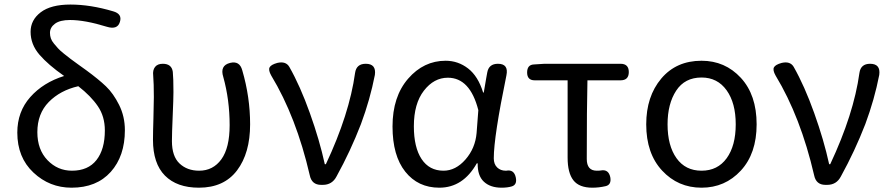

<svg xmlns="http://www.w3.org/2000/svg" viewBox="-20 -829 3991 861"><path d="M331.1 -442.4Q250 -423.8 198.7 -371.6Q147.5 -319.3 147.5 -236.3Q147.5 -158.2 192.9 -110.8Q238.3 -63.5 302.7 -63.5Q375 -63.5 412.6 -111.3Q450.2 -159.2 450.2 -244.1Q450.2 -306.6 418.9 -352.5Q387.7 -398.4 331.1 -442.4ZM540 -245.1Q540 -128.9 476.6 -58.1Q413.1 12.7 300.8 12.7Q202.1 12.7 129.9 -55.2Q57.6 -123 57.6 -234.4Q57.6 -328.1 115.7 -393.6Q173.8 -459 267.6 -488.3Q196.3 -538.1 156.7 -584Q117.2 -629.9 117.2 -686.5Q117.2 -739.3 162.6 -773.9Q208 -808.6 295.9 -808.6Q385.7 -808.6 487.3 -778.3Q529.3 -766.6 517.6 -730.5Q506.8 -694.3 459 -709Q361.3 -739.3 293.9 -739.3Q249 -739.3 226.6 -722.7Q204.1 -706.1 204.1 -681.6Q204.1 -668.9 208 -657.2Q211.9 -645.5 221.7 -633.8Q231.4 -622.1 240.2 -612.3Q249 -602.5 266.6 -588.4Q284.2 -574.2 295.9 -565.4Q307.6 -556.6 330.6 -540Q353.5 -523.4 367.2 -513.7Q421.9 -473.6 455.1 -441.9Q488.3 -410.2 514.2 -358.4Q540 -306.6 540 -245.1Z M1101.6 -271.5Q1101.6 -142.6 1043 -64.9Q984.4 12.7 872.1 12.7Q773.4 12.7 719.7 -41.5Q666 -95.7 666 -202.1Q666 -234.4 668 -297.9Q669.9 -361.3 669.9 -393.6Q669.9 -455.1 667 -490.2Q664.1 -514.6 675.3 -528.8Q686.5 -543 710 -543Q750 -543 754.9 -506.8Q757.8 -478.5 757.8 -416Q757.8 -386.7 754.4 -308.6Q751 -230.5 751 -196.3Q751 -127.9 785.2 -95.7Q819.3 -63.5 873 -63.5Q935.5 -63.5 972.7 -114.7Q1009.8 -166 1009.8 -267.6Q1009.8 -380.9 981.4 -483.4Q964.8 -535.2 1011.7 -546.9Q1054.7 -557.6 1066.4 -513.7Q1101.6 -393.6 1101.6 -271.5Z M1598.6 -272.5Q1551.8 -151.4 1489.3 -38.1Q1469.7 0 1427.7 0H1419.9Q1377.9 0 1369.1 -43Q1308.6 -304.7 1196.3 -490.2Q1182.6 -514.6 1189 -526.9Q1195.3 -539.1 1223.6 -546.9Q1261.7 -555.7 1277.3 -529.3Q1326.2 -443.4 1369.6 -321.8Q1413.1 -200.2 1436.5 -92.8H1441.4Q1546.9 -317.4 1572.3 -502Q1578.1 -543 1620.1 -543Q1668 -543 1661.1 -493.2Q1639.6 -382.8 1598.6 -272.5Z M2160.2 -477.5 2165 -503.9Q2171.9 -543 2212.9 -543Q2261.7 -543 2251 -491.2Q2194.3 -215.8 2194.3 -119.1Q2194.3 -92.8 2209.5 -78.1Q2224.6 -63.5 2248 -63.5H2250Q2285.2 -70.3 2293 -33.2Q2299.8 -1 2275.4 6.8Q2255.9 12.7 2229.5 12.7Q2178.7 12.7 2149.9 -14.2Q2121.1 -41 2122.1 -96.7H2118.2Q2056.6 12.7 1950.2 12.7Q1854.5 12.7 1797.4 -59.1Q1740.2 -130.9 1740.2 -261.7Q1740.2 -395.5 1810.1 -476.1Q1879.9 -556.6 1978.5 -556.6Q2034.2 -556.6 2079.1 -522Q2124 -487.3 2146.5 -414.1H2149.4ZM2117.2 -232.4Q2121.1 -283.2 2125 -335Q2087.9 -480.5 1988.3 -480.5Q1925.8 -480.5 1880.9 -422.4Q1835.9 -364.3 1835.9 -262.7Q1835.9 -168 1870.6 -115.7Q1905.3 -63.5 1968.8 -63.5Q2023.4 -63.5 2067.4 -113.8Q2111.3 -164.1 2117.2 -232.4Z M2421.9 -543H2762.7Q2799.8 -543 2799.8 -505.9Q2799.8 -468.8 2762.7 -468.8H2614.3Q2611.3 -345.7 2611.3 -116.2Q2611.3 -63.5 2656.2 -63.5Q2668.9 -63.5 2673.8 -64.5Q2709 -71.3 2716.8 -34.2Q2722.7 0 2695.3 5.9Q2666 12.7 2636.7 12.7Q2577.1 12.7 2551.3 -20.5Q2525.4 -53.7 2525.4 -122.1V-468.8H2377.9Q2343.8 -468.8 2343.8 -503.9Q2343.8 -539.1 2375 -540Z M2877.9 -271.5Q2877.9 -396.5 2945.3 -476.6Q3012.7 -556.6 3126 -556.6Q3231.4 -556.6 3302.2 -480Q3373 -403.3 3373 -271.5Q3373 -140.6 3302.2 -64Q3231.4 12.7 3126 12.7Q3020.5 12.7 2949.2 -64Q2877.9 -140.6 2877.9 -271.5ZM3126 -481.4Q3050.8 -481.4 3012.2 -422.4Q2973.6 -363.3 2973.6 -271.5Q2973.6 -175.8 3013.7 -119.6Q3053.7 -63.5 3126 -63.5Q3198.2 -63.5 3238.8 -119.6Q3279.3 -175.8 3279.3 -271.5Q3279.3 -367.2 3238.3 -424.3Q3197.3 -481.4 3126 -481.4Z M3860.4 -272.5Q3813.5 -151.4 3751 -38.1Q3731.4 0 3689.5 0H3681.6Q3639.6 0 3630.9 -43Q3570.3 -304.7 3458 -490.2Q3444.3 -514.6 3450.7 -526.9Q3457 -539.1 3485.4 -546.9Q3523.4 -555.7 3539.1 -529.3Q3587.9 -443.4 3631.3 -321.8Q3674.8 -200.2 3698.2 -92.8H3703.1Q3808.6 -317.4 3834 -502Q3839.8 -543 3881.8 -543Q3929.7 -543 3922.9 -493.2Q3901.4 -382.8 3860.4 -272.5Z"/></svg>

Font: GenSenMaruGothic TW TTF Regular
Style: Regular
Weight: 400
Version: Version 1.301